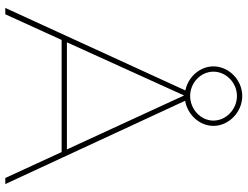

<svg xmlns="http://www.w3.org/2000/svg" viewBox="-125 -811 936 726"><g transform="rotate(90 343.0 -448.0)"><path d="M653 0H676L361 -680C414 -689 456 -735 456 -787C456 -845 404 -896 343 -896C282 -896 231 -845 231 -787C231 -736 271 -691 322 -681L10 0H34L131 -213H555ZM251 -787C251 -835 293 -876 343 -876C393 -876 436 -835 436 -787C436 -739 393 -699 343 -699C293 -699 251 -739 251 -787ZM140 -233 341 -676 545 -233Z"/></g></svg>

Font: Montserrat Thin
Style: Regular
Weight: 250
Designer: Julieta Ulanovsky
Foundry: Julieta Ulanovsky
Version: Version 4.000